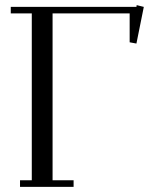

<svg xmlns="http://www.w3.org/2000/svg" viewBox="-20 -729 635 749"><path d="M22 -676.8V-702.1H512.2L513.2 -709L541 -702.1L512.2 -559.1L485.8 -564V-676.8H185.1V-25.9H267.1V0H58.1V-25.9H104V-676.8Z"/></svg>

Font: Dehuti Alt
Style: Book
Weight: 400
Version: Version 1.2